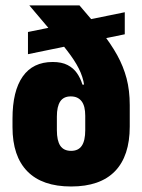

<svg xmlns="http://www.w3.org/2000/svg" viewBox="-20 -681 529 714"><path d="M244.5 12.5Q137 12.5 81.8 -43.8Q26.5 -100 26.5 -208V-240Q26.5 -342.5 64.5 -396.5Q102.5 -450.5 176 -450.5Q209.5 -450.5 231.2 -439.2Q253 -428 266.2 -409Q279.5 -390 286.5 -366.5H334L297 -250.5Q297 -268 293.8 -281.5Q290.5 -295 283.8 -304Q277 -313 267 -317.8Q257 -322.5 243 -322.5Q216.5 -322.5 204 -303.8Q191.5 -285 191.5 -247.5V-197Q191.5 -158 204.2 -139Q217 -120 244.5 -120Q271.5 -120 284.2 -139Q297 -158 297 -197Q297 -222 297 -250.2Q297 -278.5 297 -307.5Q296.5 -317 295.8 -326.5Q295 -336 295 -345.5Q293 -380 280.2 -410.5Q267.5 -441 242.5 -475.5Q217.5 -510 179.2 -554.5Q141 -599 89 -661H275.5Q322 -607.5 357.2 -562.8Q392.5 -518 415.8 -476Q439 -434 450.8 -389.2Q462.5 -344.5 462.5 -290V-210.5Q462.5 -101 407.5 -44.2Q352.5 12.5 244.5 12.5ZM84 -479.5V-562L444 -635.5V-553.5Z"/></svg>

Font: Anek Odia SemiCondensed ExtraBold
Style: Regular
Weight: 800
Width: 4
Designer: Yesha Goshar & Mahesh Sahu (Odia), Yesha Goshar (Latin)
Foundry: Ek Type
Version: Version 1.003